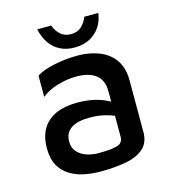

<svg xmlns="http://www.w3.org/2000/svg" viewBox="-104 -758 769 859"><g transform="rotate(-15 280.5 -329.0)"><path d="M256 15Q217 15 181 7.5Q145 0 115.5 -18Q86 -36 68.5 -67.5Q51 -99 51 -146Q51 -202 73 -238Q95 -274 136 -292Q177 -310 234 -310Q272 -310 302.5 -304Q333 -298 357.5 -287.5Q382 -277 399 -264L410 -195Q388 -210 351 -220.5Q314 -231 271 -231Q214 -231 184.5 -211Q155 -191 155 -151Q155 -121 172 -102.5Q189 -84 214.5 -75.5Q240 -67 268 -67Q327 -67 355 -75Q383 -83 383 -112V-322Q383 -375 351 -399.5Q319 -424 260 -424Q218 -424 173 -410.5Q128 -397 99 -373V-471Q127 -490 180.5 -501.5Q234 -513 291 -513Q319 -513 347.5 -507.5Q376 -502 401 -490.5Q426 -479 445.5 -459.5Q465 -440 476 -412Q487 -384 487 -346V-106Q487 -57 456.5 -30.5Q426 -4 374 5.5Q322 15 256 15ZM288 -551Q250 -551 221 -566Q192 -581 173.5 -608.5Q155 -636 147 -673H212Q221 -647 240 -630Q259 -613 288 -613Q318 -613 336.5 -630Q355 -647 365 -673H430Q425 -636 406 -608.5Q387 -581 357.5 -566Q328 -551 288 -551Z"/></g></svg>

Font: Maven Pro Medium
Style: Regular
Weight: 500
Designer: Joe Prince
Foundry: Joe Prince
Version: Version 2.103